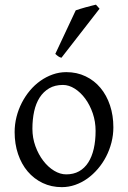

<svg xmlns="http://www.w3.org/2000/svg" viewBox="-20 -772 538 807"><path d="M381.8 -222.2Q381.8 -260.7 369.9 -295.7Q357.9 -330.6 338.4 -357.2Q318.8 -383.8 294.2 -399.4Q269.5 -415 244.6 -415Q210.9 -415 186.8 -400.9Q162.6 -386.7 146.7 -362.1Q130.9 -337.4 123.5 -303.7Q116.2 -270 116.2 -231Q116.2 -192.4 128.9 -157.5Q141.6 -122.6 161.9 -96.2Q182.1 -69.8 207.5 -54.4Q232.9 -39.1 258.3 -39.1Q289.1 -39.1 312.3 -52Q335.4 -64.9 350.8 -88.9Q366.2 -112.8 374 -146.5Q381.8 -180.2 381.8 -222.2ZM456.5 -236.8Q456.5 -204.6 448.5 -173.1Q440.4 -141.6 426 -113.8Q411.6 -85.9 391.4 -62.3Q371.1 -38.6 347.2 -21.5Q323.2 -4.4 295.9 5.1Q268.6 14.6 239.7 14.6Q195.8 14.6 159.2 -2.9Q122.6 -20.5 96.4 -51.3Q70.3 -82 55.9 -124.5Q41.5 -167 41.5 -216.8Q41.5 -249 49.3 -280.3Q57.1 -311.5 71.5 -339.6Q85.9 -367.7 105.7 -391.4Q125.5 -415 149.7 -432.1Q173.8 -449.2 201.4 -459Q229 -468.8 258.8 -468.8Q303.2 -468.8 339.8 -451.2Q376.5 -433.6 402.3 -402.6Q428.2 -371.6 442.4 -329.1Q456.5 -286.6 456.5 -236.8ZM238.3 -529.3Q234.4 -530.3 231.4 -531.5Q228.5 -532.7 225.6 -534.7Q222.7 -536.6 219.7 -539.1Q216.8 -541.5 212.4 -545.4L298.3 -728.5Q306.2 -731.4 316.9 -734.6Q327.6 -737.8 339.4 -741.2Q351.1 -744.6 362.5 -747.3Q374 -750 383.3 -752.4L398.4 -735.4Z"/></svg>

Font: Akkhara
Style: Regular
Weight: 400
Designer: J. Victor Gaultney
Version: Version 1.00 June 13, 2006, initial release